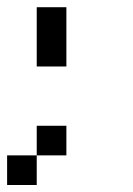

<svg xmlns="http://www.w3.org/2000/svg" viewBox="-20 -687 373 540"><path d="M0 -166.7V-250H83.3V-166.7ZM83.3 -250V-333.3H166.7V-250ZM83.3 -500V-666.7H166.7V-500Z"/></svg>

Font: Galmuri11 Regular
Style: Regular
Weight: 400
Designer: Minseo Lee (Quiple)
Version: Version 2.356;hotconv 1.1.0;makeotfexe 2.6.0 DEVELOPMENT